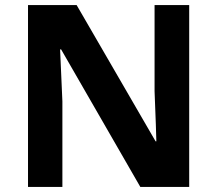

<svg xmlns="http://www.w3.org/2000/svg" viewBox="-20 -734 853 754"><path d="M723 0H531L220 -540H216Q218 -489 220.5 -438Q223 -387 225 -336V0H90V-714H281L591 -179H594Q593 -212 592 -245Q591 -278 589.5 -310.5Q588 -343 587 -376V-714H723Z"/></svg>

Font: Noto Sans Adlam
Style: Regular
Weight: 400
Designer: Mark Jamra, Neil Patel
Foundry: JamraPatel LLC
Version: Version 3.001